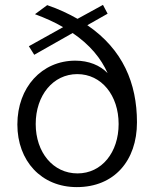

<svg xmlns="http://www.w3.org/2000/svg" viewBox="-20 -755 631 785"><path d="M540 -255C540 -415 482 -553 337 -652L420 -699L401 -735L297 -678C260 -699 220 -718 173 -734L123 -697C166 -681 204 -664 238 -644L98 -566L120 -531L277 -620C349 -571 393 -516 420 -456C389 -488 343 -507 288 -507C151 -507 51 -398 51 -246C51 -97 149 10 294 10C447 10 540 -98 540 -255ZM297 -46C197 -46 126 -132 126 -248C126 -365 197 -452 296 -452C395 -452 465 -365 465 -248C465 -132 396 -46 297 -46Z"/></svg>

Font: United Sans Light
Style: Regular
Weight: 300
Designer: Pablo Impallari, Rodrigo Fuenzalida (Modified by Dan O. Williams)
Version: Version 1.000;PS 001.000;hotconv 1.0.88;makeotf.lib2.5.64775